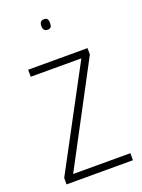

<svg xmlns="http://www.w3.org/2000/svg" viewBox="-138 -781 626 845"><g transform="rotate(-20 175.5 -358.5)"><path d="M23 0V-30L274 -499H37V-532H315V-502L66 -33H334V0ZM178 -668Q157 -668 157 -693Q157 -717 178 -717Q190 -717 194 -710.5Q198 -704 198 -693Q198 -681 194 -674.5Q190 -668 178 -668Z"/></g></svg>

Font: Georama SemiCondensed ExtraLight
Style: Regular
Weight: 200
Width: 4
Designer: Jean-Baptiste Levee
Foundry: Production Type
Version: Version 1.000